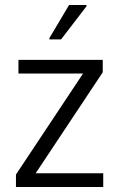

<svg xmlns="http://www.w3.org/2000/svg" viewBox="-20 -750 478 770"><path d="M44 0V-50L313 -455H54V-510H392V-460L123 -55H394V0ZM178 -592V-597L257 -730H327V-725L225 -592Z"/></svg>

Font: Saira Semi Condensed Light
Style: Regular
Weight: 300
Width: 4
Designer: Hector Gatti with collaboration of the Omnibus-Type team
Foundry: Omnibus-Type
Version: Version 1.001; ttfautohint (v1.8)